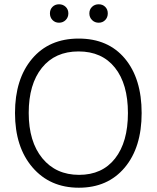

<svg xmlns="http://www.w3.org/2000/svg" viewBox="-20 -868 731 896"><path d="M255.5 -848Q274 -848 286.5 -836Q299 -824 299 -805.5Q299 -787 286.5 -774.5Q274 -762 255.5 -762Q237 -762 225 -774.5Q213 -787 213 -805.5Q213 -824 225 -836Q237 -848 255.5 -848ZM440.5 -848Q459 -848 471 -836Q483 -824 483 -805.5Q483 -787 471 -774.5Q459 -762 440.5 -762Q422 -762 409.5 -774.5Q397 -787 397 -805.5Q397 -824 409.5 -836Q422 -848 440.5 -848ZM346.5 -628Q237 -628 175.5 -551.5Q114 -475 114 -341Q114 -207 177.5 -129.5Q241 -52 349 -52Q457 -52 517 -128.5Q577 -205 577 -340.5Q577 -476 516.5 -552Q456 -628 346.5 -628ZM347 -688Q485 -688 563 -594.5Q641 -501 641 -340.5Q641 -180 562 -86Q483 8 348 8Q213 8 131.5 -87Q50 -182 50 -340.5Q50 -499 129.5 -593.5Q209 -688 347 -688Z"/></svg>

Font: Hind Colombo Light
Style: Regular
Weight: 300
Designer: Jyotish Sonowal, Aditi Pimprikar
Foundry: Indian Type Foundry
Version: Version 1.000;PS 1.0;hotconv 1.0.86;makeotf.lib2.5.63406; tt